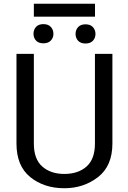

<svg xmlns="http://www.w3.org/2000/svg" viewBox="-20 -1000 688 1030"><path d="M489.3 -710.9H583V-230Q583 -109.9 505.9 -50Q428.7 9.8 325.2 9.8Q216.3 9.8 142.3 -50Q68.4 -109.9 68.4 -230V-710.9H161.6V-230Q161.6 -146.5 206.8 -106.7Q252 -66.9 325.2 -66.9Q399.4 -66.9 444.3 -106.7Q489.3 -146.5 489.3 -230ZM489.7 -980V-910.6H161.6V-980ZM159.7 -818.4Q159.7 -840.3 173.1 -855.5Q186.5 -870.6 212.9 -870.6Q238.8 -870.6 252.7 -855.5Q266.6 -840.3 266.6 -818.4Q266.6 -797.4 252.7 -782.5Q238.8 -767.6 212.9 -767.6Q186.5 -767.6 173.1 -782.5Q159.7 -797.4 159.7 -818.4ZM385.3 -817.9Q385.3 -839.4 398.9 -854.5Q412.6 -869.6 438.5 -869.6Q464.8 -869.6 478.5 -854.5Q492.2 -839.4 492.2 -817.9Q492.2 -796.4 478.5 -781.5Q464.8 -766.6 438.5 -766.6Q412.6 -766.6 398.9 -781.5Q385.3 -796.4 385.3 -817.9Z"/></svg>

Font: RobotoDEMO
Style: Regular
Weight: 400
Designer: Christian Robertson
Foundry: Google
Version: Version 2.136